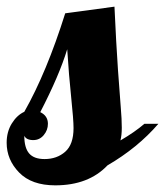

<svg xmlns="http://www.w3.org/2000/svg" viewBox="-35 -551 496 577"><path d="M-15 -122Q-15 -155 0.5 -180Q16 -205 38 -215Q105 -333 161 -511L309 -531Q314 -421 319.5 -341.5Q325 -262 328 -227.5Q331 -193 331 -167Q331 -145 327 -129Q370 -154 399 -179H441Q379 -107 288 -54Q231 6 131 6Q60 6 22.5 -32.5Q-15 -71 -15 -122ZM38 -143Q38 -107 52.5 -90Q67 -73 99 -73Q136 -73 161 -95Q186 -117 186 -166Q186 -191 179 -257.5Q172 -324 167 -403Q143 -324 86 -214Q109 -203 109 -179Q109 -160 96.5 -145Q84 -130 65 -130Q44 -130 38 -143Z"/></svg>

Font: Lobster Two
Style: Bold Italic
Weight: 700
Designer: Pablo Impallari
Foundry: Pablo Impallari. www.impallari.com
Version: Version 1.006